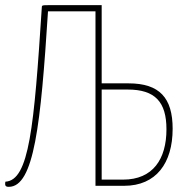

<svg xmlns="http://www.w3.org/2000/svg" viewBox="-20 -720 709 744"><path d="M374 -397V-700H167C145 -700 142 -700 142 -691C112 -227 93 -21 1 -16C0 -13 0 -10 0 -7C0 3 7 4 14 4C112 4 138 -238 166 -676H350V0H461C585 0 649 -88 649 -221C649 -341 598 -397 478 -397ZM374 -373H475C581 -373 625 -325 625 -219C625 -104 573 -24 457 -24H374Z"/></svg>

Font: Yanone Kaffeesatz Extra Light
Style: Regular
Weight: 200
Designer: Yanone (Cyrillic: Daniel Pouzeot & Huerta Tipografica)
Foundry: Yanone
Version: Version 1.100;PS 001.100;hotconv 1.0.70;makeotf.lib2.5.58329